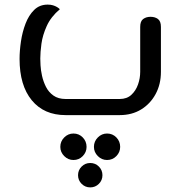

<svg xmlns="http://www.w3.org/2000/svg" viewBox="-20 -500 784 834"><path d="M265 0Q171 0 118 -64.5Q65 -129 65 -244Q65 -279 71 -320Q77 -361 91 -397.5Q105 -434 128.5 -457Q152 -480 187 -480Q200 -480 210 -477Q220 -474 227.5 -469.5Q235 -465 240 -460Q201 -427 183 -387Q165 -347 160 -310Q155 -273 155 -246Q155 -237 156 -216.5Q157 -196 162.5 -171Q168 -146 179.5 -123Q191 -100 212 -85Q233 -70 265 -70H500Q531 -70 550.5 -88Q570 -106 579.5 -133Q589 -160 589 -188V-383Q589 -408 602 -417.5Q615 -427 634 -427Q653 -427 666 -417.5Q679 -408 679 -383V-188Q679 -134 656 -91.5Q633 -49 593 -24.5Q553 0 500 0ZM445 195Q422 195 405 178Q388 161 388 138Q388 114 405 97Q422 80 445 80Q469 80 485.5 97Q502 114 502 138Q502 161 485.5 178Q469 195 445 195ZM372 314Q350 314 334.5 298.5Q319 283 319 261Q319 239 334.5 223.5Q350 208 372 208Q394 208 409.5 223.5Q425 239 425 261Q425 283 409.5 298.5Q394 314 372 314ZM299 195Q276 195 259 178Q242 161 242 138Q242 114 259 97Q276 80 299 80Q323 80 339.5 97Q356 114 356 138Q356 161 339.5 178Q323 195 299 195Z"/></svg>

Font: El Messiri
Style: Regular
Weight: 400
Designer: Mohamed Gaber
Foundry: Kief Type Foundry
Version: Version 2.020